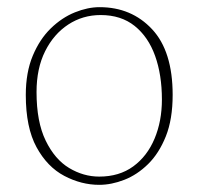

<svg xmlns="http://www.w3.org/2000/svg" viewBox="-20 -503 554 536"><path d="M257 13Q207 13 159.5 -12Q112 -37 82 -92Q52 -147 52 -238Q52 -301 71.5 -347.5Q91 -394 122 -424Q153 -454 189 -468.5Q225 -483 258 -483Q347 -483 404.5 -421.5Q462 -360 462 -238Q462 -170 443 -122.5Q424 -75 393.5 -45Q363 -15 327 -1Q291 13 257 13ZM257 -10Q313 -10 352 -38.5Q391 -67 411.5 -116Q432 -165 432 -225Q432 -294 413 -347Q394 -400 356 -430.5Q318 -461 261 -461Q211 -461 170.5 -434.5Q130 -408 106 -360Q82 -312 82 -246Q82 -163 107.5 -110.5Q133 -58 173 -34Q213 -10 257 -10Z"/></svg>

Font: Source Serif 4 ExtraLight
Style: Regular
Weight: 200
Designer: Frank Grießhammer
Foundry: Adobe
Version: Version 4.005;hotconv 1.1.0;makeotfexe 2.6.0